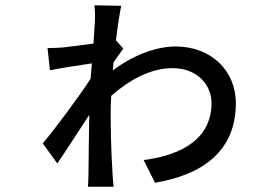

<svg xmlns="http://www.w3.org/2000/svg" viewBox="-20 -669 1040 727"><path d="M419 -516C426 -575 434 -623 439 -647L338 -649C339 -637 341 -603 339 -584C338 -567 336 -538 334 -504C290 -498 242 -492 216 -489C195 -488 181 -487 160 -487L169 -403C214 -412 288 -423 328 -429C326 -409 325 -389 323 -371C281 -305 185 -177 142 -126L197 -50C230 -98 279 -175 318 -234C316 -151 316 -65 315 -13C315 -1 314 24 313 38H410C409 22 406 -1 406 -15C401 -92 399 -175 399 -244C399 -264 400 -284 401 -306C469 -366 550 -411 633 -411C733 -411 781 -341 781 -280C781 -150 679 -83 524 -63L567 23C767 -11 873 -112 873 -278C873 -403 778 -493 645 -493C575 -493 487 -463 407 -402C408 -412 409 -422 410 -433C423 -452 438 -473 447 -485Z"/></svg>

Font: Noto Sans CJK KR Medium
Style: Regular
Weight: 500
Designer: Ryoko NISHIZUKA (kana & ideographs); Paul D. Hunt (Latin, Greek & Cyrillic); Wenlong ZHANG (bopomofo); Sandoll Communica
Foundry: Adobe Systems Incorporated
Version: Version 1.004;PS 1.004;hotconv 1.0.82;makeotf.lib2.5.63406